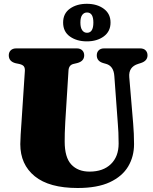

<svg xmlns="http://www.w3.org/2000/svg" viewBox="-20 -948 784 984"><path d="M584 -312 566 -558Q562.5 -609.5 524 -620.5L510 -624.5Q476 -634 476 -664.5Q476 -680 485.8 -690Q495.5 -700 513.5 -700H698Q716.5 -700 726.2 -690Q736 -680 736 -664.5Q736 -636 702 -625L688 -620.5Q638 -605 642.5 -552.5L662.5 -314.5Q664.5 -288 665.8 -262.5Q667 -237 667 -209.5Q667 -145.5 636.8 -94.8Q606.5 -44 542.8 -14.2Q479 15.5 378 15.5Q232 15.5 158 -44.8Q84 -105 84 -209.5Q84 -227.5 86 -259.8Q88 -292 90.5 -327L107.5 -585.5Q108 -600.5 102 -608.2Q96 -616 79.5 -620L60 -624Q25 -633 25 -664.5Q25 -680 35 -690Q45 -700 63.5 -700H373.5Q391.5 -700 401.5 -690Q411.5 -680 411.5 -664.5Q411.5 -634.5 376.5 -625L355.5 -620Q332.5 -614 331 -586L314.5 -322.5Q312.5 -291.5 312 -266Q311.5 -240.5 311.5 -223Q311.5 -141 345.5 -104.8Q379.5 -68.5 439 -68.5Q508.5 -68.5 548.2 -107Q588 -145.5 588 -212.5Q588 -247 586.8 -269Q585.5 -291 584 -312ZM425 -736Q373.5 -736 338.5 -760.8Q303.5 -785.5 303.5 -832.5Q303.5 -879 338.5 -903.8Q373.5 -928.5 425 -928.5Q477.5 -928.5 512 -903Q546.5 -877.5 546.5 -832.5Q546.5 -787 512 -761.5Q477.5 -736 425 -736ZM426 -884Q410.5 -884 401.2 -871.2Q392 -858.5 392 -832.5Q392 -806.5 401.2 -793.2Q410.5 -780 426 -780Q458.5 -780 458.5 -832.5Q458.5 -884 426 -884Z"/></svg>

Font: Fraunces 72pt Soft Black
Style: Regular
Weight: 900
Version: Version 1.000;[b76b70a41]